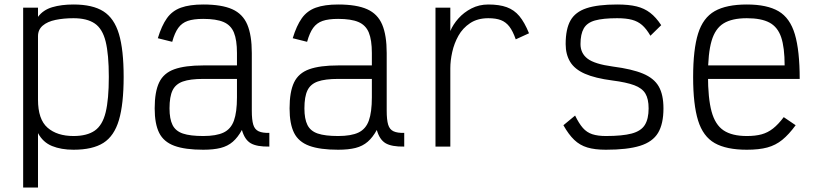

<svg xmlns="http://www.w3.org/2000/svg" viewBox="-20 -652 3640 854"><path d="M83 182V-618H149V-577Q172 -608 212.5 -620Q253 -632 307 -632Q392 -632 440 -601.5Q488 -571 509 -501Q530 -431 530 -310Q530 -189 509 -118Q488 -47 440 -16.5Q392 14 307 14Q252 14 211.5 -2.5Q171 -19 149 -60V182ZM307 -47Q367 -47 401.5 -71Q436 -95 450 -152.5Q464 -210 464 -310Q464 -410 450 -467Q436 -524 401.5 -547.5Q367 -571 307 -571Q263 -571 227 -563.5Q191 -556 170 -538Q149 -520 149 -491V-209Q149 -121 191.5 -84Q234 -47 307 -47Z M884 14Q803 14 755.5 -3.5Q708 -21 688 -61Q668 -101 668 -170Q668 -244 688 -285.5Q708 -327 755.5 -344Q803 -361 884 -361H1034V-416Q1034 -474 1020.5 -507Q1007 -540 974.5 -554Q942 -568 884 -568Q841 -568 815 -559Q789 -550 773 -528Q757 -506 746 -466L682 -482Q699 -538 722.5 -571Q746 -604 785 -618Q824 -632 884 -632Q966 -632 1013 -611Q1060 -590 1080 -542.5Q1100 -495 1100 -416V-160Q1100 -119 1106.5 -97.5Q1113 -76 1130.5 -68Q1148 -60 1178 -61V0Q1122 1 1095 -15Q1068 -31 1056 -74Q1038 -41 1015.5 -21.5Q993 -2 961.5 6Q930 14 884 14ZM884 -47Q942 -47 974.5 -62.5Q1007 -78 1020.5 -115.5Q1034 -153 1034 -219V-301H884Q826 -301 793.5 -289.5Q761 -278 747.5 -250Q734 -222 734 -170Q734 -123 747.5 -96Q761 -69 793.5 -58Q826 -47 884 -47Z M1484 14Q1403 14 1355.5 -3.5Q1308 -21 1288 -61Q1268 -101 1268 -170Q1268 -244 1288 -285.5Q1308 -327 1355.5 -344Q1403 -361 1484 -361H1634V-416Q1634 -474 1620.5 -507Q1607 -540 1574.5 -554Q1542 -568 1484 -568Q1441 -568 1415 -559Q1389 -550 1373 -528Q1357 -506 1346 -466L1282 -482Q1299 -538 1322.5 -571Q1346 -604 1385 -618Q1424 -632 1484 -632Q1566 -632 1613 -611Q1660 -590 1680 -542.5Q1700 -495 1700 -416V-160Q1700 -119 1706.5 -97.5Q1713 -76 1730.5 -68Q1748 -60 1778 -61V0Q1722 1 1695 -15Q1668 -31 1656 -74Q1638 -41 1615.5 -21.5Q1593 -2 1561.5 6Q1530 14 1484 14ZM1484 -47Q1542 -47 1574.5 -62.5Q1607 -78 1620.5 -115.5Q1634 -153 1634 -219V-301H1484Q1426 -301 1393.5 -289.5Q1361 -278 1347.5 -250Q1334 -222 1334 -170Q1334 -123 1347.5 -96Q1361 -69 1393.5 -58Q1426 -47 1484 -47Z M1917 0V-618H1983V-514Q1995 -543 2019 -570Q2043 -597 2077 -614.5Q2111 -632 2152 -632Q2201 -632 2234 -620Q2267 -608 2290 -580.5Q2313 -553 2333 -504L2274 -477Q2261 -514 2245.5 -534Q2230 -554 2208 -562.5Q2186 -571 2152 -571Q2104 -571 2071 -549Q2038 -527 2019 -493Q2000 -459 1991.5 -420.5Q1983 -382 1983 -349V0Z M2675 14Q2626 14 2592.5 4Q2559 -6 2534 -30Q2509 -54 2486 -95L2538 -138Q2555 -103 2572.5 -83Q2590 -63 2614.5 -55Q2639 -47 2675 -47Q2748 -47 2789.5 -58Q2831 -69 2848 -96Q2865 -123 2865 -170Q2865 -212 2850.5 -236Q2836 -260 2801 -273Q2766 -286 2704 -294Q2627 -304 2581.5 -324Q2536 -344 2516 -377Q2496 -410 2496 -456Q2496 -523 2517.5 -561Q2539 -599 2589 -615.5Q2639 -632 2725 -632Q2777 -632 2811.5 -623.5Q2846 -615 2872 -595Q2898 -575 2921 -540L2873 -493Q2855 -524 2836 -540.5Q2817 -557 2791 -564Q2765 -571 2725 -571Q2662 -571 2626.5 -561Q2591 -551 2576.5 -525.5Q2562 -500 2562 -456Q2562 -415 2593.5 -391Q2625 -367 2706 -356Q2791 -345 2840 -324.5Q2889 -304 2910 -267.5Q2931 -231 2931 -170Q2931 -101 2907 -61Q2883 -21 2827 -3.5Q2771 14 2675 14Z M3302 14Q3211 14 3159 -15.5Q3107 -45 3085 -116Q3063 -187 3063 -309Q3063 -432 3085 -502.5Q3107 -573 3159 -602.5Q3211 -632 3302 -632Q3392 -632 3443 -602Q3494 -572 3515.5 -499.5Q3537 -427 3537 -301H3092V-361H3470Q3470 -441 3454.5 -486.5Q3439 -532 3402.5 -551.5Q3366 -571 3302 -571Q3236 -571 3198.5 -548Q3161 -525 3145 -470Q3129 -415 3129 -318Q3129 -215 3145 -156Q3161 -97 3198.5 -72Q3236 -47 3302 -47Q3340 -47 3367.5 -54.5Q3395 -62 3418.5 -80.5Q3442 -99 3466 -131L3519 -95Q3489 -54 3459.5 -30Q3430 -6 3393 4Q3356 14 3302 14Z"/></svg>

Font: Victor Mono Light
Style: Regular
Weight: 300
Monospace: yes
Designer: Rune Bjørnerås
Version: Version 1.561;gftools[0.9.30]